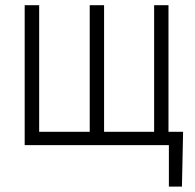

<svg xmlns="http://www.w3.org/2000/svg" viewBox="-20 -548 737 725"><path d="M127.9 -528.3V-50.3H318.8V-528.3H373V-50.3H562V-528.3H616.2V-50.3H671.4L667 156.7H617.7V0H73.2V-528.3Z"/></svg>

Font: Roboto Condensed Light
Style: Regular
Weight: 300
Designer: Google
Version: Version 2.134; 2016